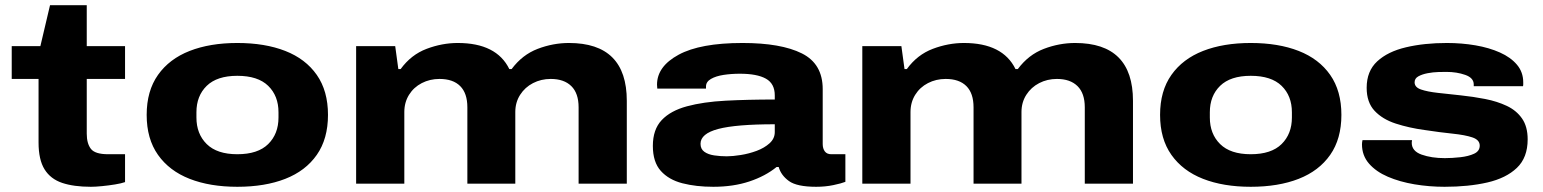

<svg xmlns="http://www.w3.org/2000/svg" viewBox="-20 -705 5922 737"><path d="M329 12Q263 12 218.5 -3Q174 -18 151 -55Q128 -92 128 -158V-402H25V-528H135L172 -685H313V-528H460V-402H313V-192Q313 -154 329 -133.5Q345 -113 395 -113H460V-6Q446 -1 421.5 3Q397 7 371.5 9.5Q346 12 329 12Z M891 12Q786 12 708 -18.5Q630 -49 586.5 -110.5Q543 -172 543 -264Q543 -356 586.5 -417.5Q630 -479 708 -509.5Q786 -540 891 -540Q997 -540 1075 -509.5Q1153 -479 1196 -417.5Q1239 -356 1239 -264Q1239 -172 1196 -110.5Q1153 -49 1075 -18.5Q997 12 891 12ZM891 -113Q970 -113 1009.5 -152Q1049 -191 1049 -254V-274Q1049 -337 1009.5 -375.5Q970 -414 891 -414Q813 -414 773.5 -375.5Q734 -337 734 -274V-254Q734 -191 773.5 -152Q813 -113 891 -113Z M1347 0V-528H1497L1509 -440H1518Q1558 -495 1617.5 -517.5Q1677 -540 1737 -540Q1886 -540 1935 -440H1944Q1985 -495 2044 -517.5Q2103 -540 2164 -540Q2386 -540 2386 -318V0H2201V-293Q2201 -347 2173 -374.5Q2145 -402 2094 -402Q2057 -402 2026 -386Q1995 -370 1976.5 -341Q1958 -312 1958 -275V0H1774V-293Q1774 -347 1746.5 -374.5Q1719 -402 1667 -402Q1630 -402 1599 -386Q1568 -370 1550 -341Q1532 -312 1532 -275V0Z M2718 12Q2652 12 2599.5 -1.5Q2547 -15 2516.5 -49Q2486 -83 2486 -145Q2486 -208 2520 -244Q2554 -280 2617 -297Q2680 -314 2765.5 -318.5Q2851 -323 2954 -323V-339Q2954 -384 2920 -403Q2886 -422 2820 -422Q2787 -422 2757.5 -417.5Q2728 -413 2709 -402Q2690 -391 2690 -373V-365H2503Q2502 -372 2502 -380Q2502 -450 2585 -495Q2668 -540 2830 -540Q2978 -540 3058 -500Q3138 -460 3138 -363V-152Q3138 -135 3146 -124Q3154 -113 3171 -113H3225V-7Q3210 -1 3179 5.5Q3148 12 3113 12Q3039 12 3008.5 -10Q2978 -32 2969 -64H2961Q2918 -29 2856.5 -8.5Q2795 12 2718 12ZM2770 -105Q2792 -105 2823.5 -110Q2855 -115 2884.5 -126Q2914 -137 2934 -155Q2954 -173 2954 -198V-228Q2805 -228 2737 -210Q2669 -192 2669 -153Q2669 -133 2683.5 -122.5Q2698 -112 2721.5 -108.5Q2745 -105 2770 -105Z M3290 0V-528H3440L3452 -440H3461Q3501 -495 3560.5 -517.5Q3620 -540 3680 -540Q3829 -540 3878 -440H3887Q3928 -495 3987 -517.5Q4046 -540 4107 -540Q4329 -540 4329 -318V0H4144V-293Q4144 -347 4116 -374.5Q4088 -402 4037 -402Q4000 -402 3969 -386Q3938 -370 3919.5 -341Q3901 -312 3901 -275V0H3717V-293Q3717 -347 3689.5 -374.5Q3662 -402 3610 -402Q3573 -402 3542 -386Q3511 -370 3493 -341Q3475 -312 3475 -275V0Z M4781 12Q4676 12 4598 -18.5Q4520 -49 4476.5 -110.5Q4433 -172 4433 -264Q4433 -356 4476.5 -417.5Q4520 -479 4598 -509.5Q4676 -540 4781 -540Q4887 -540 4965 -509.5Q5043 -479 5086 -417.5Q5129 -356 5129 -264Q5129 -172 5086 -110.5Q5043 -49 4965 -18.5Q4887 12 4781 12ZM4781 -113Q4860 -113 4899.5 -152Q4939 -191 4939 -254V-274Q4939 -337 4899.5 -375.5Q4860 -414 4781 -414Q4703 -414 4663.5 -375.5Q4624 -337 4624 -274V-254Q4624 -191 4663.5 -152Q4703 -113 4781 -113Z M5525 12Q5466 12 5409.5 2.5Q5353 -7 5307.5 -26.5Q5262 -46 5235 -77Q5208 -108 5208 -151Q5208 -158 5210 -167H5400Q5399 -160 5399 -157Q5399 -125 5437 -111.5Q5475 -98 5526 -98Q5554 -98 5585.5 -101.5Q5617 -105 5638.5 -115Q5660 -125 5660 -146Q5660 -168 5632 -177.5Q5604 -187 5555.5 -192Q5507 -197 5448 -206Q5389 -214 5338 -230.5Q5287 -247 5256.5 -279.5Q5226 -312 5226 -368Q5226 -432 5266.5 -469.5Q5307 -507 5377 -523.5Q5447 -540 5534 -540Q5591 -540 5643.5 -531Q5696 -522 5737.5 -503.5Q5779 -485 5803 -456.5Q5827 -428 5827 -389Q5827 -386 5827 -381.5Q5827 -377 5826 -374H5637V-381Q5637 -406 5604.5 -417.5Q5572 -429 5532 -429Q5521 -429 5501 -428.5Q5481 -428 5460 -424Q5439 -420 5424.5 -412Q5410 -404 5410 -389Q5410 -370 5434.5 -361.5Q5459 -353 5499.5 -348.5Q5540 -344 5587 -339Q5635 -334 5681 -325Q5727 -316 5764 -298.5Q5801 -281 5822.5 -250Q5844 -219 5844 -170Q5844 -100 5802.5 -60.5Q5761 -21 5689 -4.5Q5617 12 5525 12Z"/></svg>

Font: Archivo Expanded ExtraBold
Style: Regular
Weight: 800
Width: 7
Designer: Hector Gatti
Foundry: Omnibus-Type
Version: Version 2.001; ttfautohint (v1.8.3)